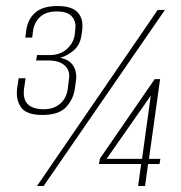

<svg xmlns="http://www.w3.org/2000/svg" viewBox="-20 -618 601 638"><path d="M121 -236Q67 -236 49.5 -262Q32 -288 37 -325L42 -358H65L60 -324Q51 -257 122 -255Q155 -254 177.5 -271.5Q200 -289 205 -321L209 -354Q214 -383 195.5 -400Q177 -417 142 -417H100L103 -435H145Q180 -435 202 -455Q224 -475 228 -501L230 -520Q234 -545 219.5 -562.5Q205 -580 169 -580Q133 -580 113.5 -562Q94 -544 90 -517L87 -493H64L67 -516Q72 -554 97 -576Q122 -598 171 -598Q219 -598 238.5 -576.5Q258 -555 253 -517L251 -503Q247 -470 226 -451.5Q205 -433 180 -426Q211 -420 224 -398.5Q237 -377 232 -347L229 -325Q224 -288 199.5 -262Q175 -236 121 -236ZM103 0 504 -585H528L125 0ZM439 0 449 -73H309L312 -91L494 -355H512L475 -90H513L510 -73H472L462 0ZM334 -90H452L481 -300Z"/></svg>

Font: Alumni Sans Thin
Style: Italic
Weight: 100
Italic angle: -8°
Designer: Robert E. Leuschke
Foundry: Robert E. Leuschke
Version: Version 1.016